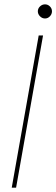

<svg xmlns="http://www.w3.org/2000/svg" viewBox="-20 -863 259 883"><path d="M34 0 158 -700H178L54 0ZM187 -778Q174 -778 164 -788Q154 -798 154 -811Q154 -824 164 -833.5Q174 -843 187 -843Q200 -843 209.5 -833.5Q219 -824 219 -811Q219 -798 209.5 -788Q200 -778 187 -778Z"/></svg>

Font: DM Sans 16pt Thin
Style: Italic
Weight: 250
Italic angle: -10°
Version: Version 4.004;gftools[0.9.30]